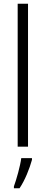

<svg xmlns="http://www.w3.org/2000/svg" viewBox="-20 -873 242 1021"><path d="M129 -93V-853H74V-93ZM150 -23V-32H93C88 9 67 83 54 118V128H84C113 85 137 24 150 -23Z"/></svg>

Font: Noto Sans Kannada UI Condensed Light
Style: Regular
Weight: 300
Width: 3
Designer: Jelle Bosma - Monotype Design Team
Foundry: Monotype Imaging Inc.
Version: Version 2.005